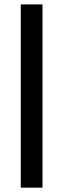

<svg xmlns="http://www.w3.org/2000/svg" viewBox="-20 -780 290 880"><path d="M75.2 80.1V-759.8H174.8V80.1Z"/></svg>

Font: Margherita Bold
Style: Regular
Weight: 700
Designer: James Puckett
Foundry: Dunwich Type Founders
Version: Version 1.008;hotconv 1.0.109;makeotfexe 2.5.65596